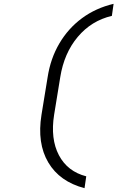

<svg xmlns="http://www.w3.org/2000/svg" viewBox="-20 -862 640 1004"><path d="M422 122Q292 88 232.5 -12.5Q173 -113 197 -262L229 -458Q244 -556 290.5 -635Q337 -714 409 -767Q481 -820 574 -842L565 -779Q458 -754 386.5 -669Q315 -584 295 -458L263 -262Q243 -136 288 -50.5Q333 35 431 60Z"/></svg>

Font: NKDuy Mono ExtraLight
Style: Italic
Weight: 200
Italic angle: -9°
Monospace: yes
Designer: NKDuy
Foundry: NKDuy
Version: Version 2.251; ttfautohint (v1.8.4.7-5d5b)